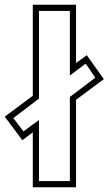

<svg xmlns="http://www.w3.org/2000/svg" viewBox="-66 -775 457 808"><path d="M33 -222Q48 -233 67 -247.5Q86 -262 98 -270V-13H228V-367L335 -448Q324 -464 315.5 -477Q307 -490 294 -507L228 -457V-729H98V-360L-10 -278ZM-46 -284 72 -372V-755H254V-510Q265 -518 278 -527Q291 -536 299 -543L371 -442L254 -355V13H72V-218L28 -185Z"/></svg>

Font: CMG Sans Outline
Style: Outline
Weight: 700
Designer: Julieta Ulanovsky
Foundry: Julieta Ulanovsky
Version: Version 7.200